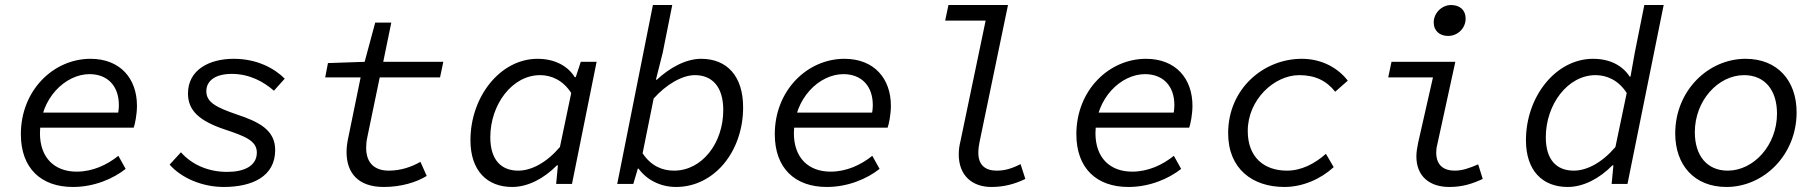

<svg xmlns="http://www.w3.org/2000/svg" viewBox="-20 -732 7240 764"><path d="M270 12C355 12 431 -21 480 -60L451 -112C406 -76 349 -49 285 -49C197 -49 139 -104 139 -202C139 -343 242 -437 336 -437C408 -437 453 -390 453 -314C453 -299 451 -283 447 -269L479 -284H132L122 -224H512C517 -237 525 -277 525 -311C525 -419 459 -498 340 -498C193 -498 63 -373 63 -198C63 -62 144 12 270 12Z M870 12C984 12 1075 -30 1075 -135C1075 -214 1012 -247 921 -277C843 -304 801 -324 801 -369C801 -412 839 -438 902 -438C974 -438 1030 -406 1070 -371L1113 -419C1072 -460 1003 -498 910 -498C811 -498 728 -453 728 -360C728 -292 773 -251 874 -217C955 -190 1002 -172 1002 -125C1002 -72 952 -48 884 -48C814 -48 747 -73 700 -126L655 -77C702 -23 786 12 870 12Z M1507 12C1575 12 1636 -6 1678 -32L1653 -88C1618 -68 1575 -53 1527 -53C1472 -53 1437 -82 1437 -144C1437 -157 1438 -170 1442 -188L1491 -424H1731L1744 -486H1505L1537 -642H1473L1431 -486L1285 -481L1274 -424H1415L1367 -190C1362 -167 1359 -148 1359 -127C1359 -44 1405 12 1507 12Z M2018 12C2081 12 2145 -22 2196 -74H2200L2193 0H2256L2354 -486H2291L2271 -425H2267C2240 -469 2188 -498 2119 -498C1971 -498 1852 -348 1852 -174C1852 -53 1918 12 2018 12ZM2042 -53C1975 -53 1931 -95 1931 -186C1931 -316 2018 -433 2129 -433C2174 -433 2220 -413 2253 -362L2208 -147C2155 -85 2095 -53 2042 -53Z M2670 12C2822 12 2937 -129 2937 -305C2937 -429 2873 -498 2770 -498C2707 -498 2642 -460 2594 -415H2590L2617 -522L2655 -712H2578L2436 0H2500L2518 -61H2521C2552 -18 2606 12 2670 12ZM2662 -53C2616 -53 2571 -71 2537 -122L2581 -340C2633 -398 2696 -433 2745 -433C2813 -433 2858 -388 2858 -294C2858 -163 2774 -53 2662 -53Z M3270 12C3355 12 3431 -21 3480 -60L3451 -112C3406 -76 3349 -49 3285 -49C3197 -49 3139 -104 3139 -202C3139 -343 3242 -437 3336 -437C3408 -437 3453 -390 3453 -314C3453 -299 3451 -283 3447 -269L3479 -284H3132L3122 -224H3512C3517 -237 3525 -277 3525 -311C3525 -419 3459 -498 3340 -498C3193 -498 3063 -373 3063 -198C3063 -62 3144 12 3270 12Z M3925 12C3973 12 4017 1 4060 -20L4041 -79C4006 -61 3978 -53 3946 -53C3902 -53 3873 -74 3873 -124C3873 -139 3875 -154 3878 -168L3991 -712H3754L3741 -650H3902L3802 -171C3797 -151 3795 -134 3795 -118C3795 -32 3850 12 3925 12Z M4470 12C4555 12 4631 -21 4680 -60L4651 -112C4606 -76 4549 -49 4485 -49C4397 -49 4339 -104 4339 -202C4339 -343 4442 -437 4536 -437C4608 -437 4653 -390 4653 -314C4653 -299 4651 -283 4647 -269L4679 -284H4332L4322 -224H4712C4717 -237 4725 -277 4725 -311C4725 -419 4659 -498 4540 -498C4393 -498 4263 -373 4263 -198C4263 -62 4344 12 4470 12Z M5091 12C5164 12 5236 -20 5287 -67L5256 -120C5211 -80 5158 -53 5101 -53C5011 -53 4945 -105 4945 -211C4945 -335 5050 -433 5150 -433C5213 -433 5258 -411 5293 -367L5343 -411C5308 -457 5245 -498 5160 -498C5008 -498 4867 -379 4867 -202C4867 -60 4964 12 5091 12Z M5747 12C5800 12 5839 -1 5880 -20L5862 -78C5827 -63 5799 -53 5769 -53C5725 -53 5695 -74 5695 -125C5695 -134 5696 -145 5699 -156L5771 -486H5517L5504 -424H5682L5623 -164C5619 -144 5616 -127 5616 -110C5616 -30 5669 12 5747 12ZM5742 -589C5780 -589 5812 -619 5812 -658C5812 -692 5789 -712 5754 -712C5717 -712 5685 -680 5685 -643C5685 -608 5710 -589 5742 -589Z M6218 12C6281 12 6345 -22 6396 -74H6400L6393 0H6456L6600 -712H6523L6485 -522L6468 -427H6465C6437 -470 6388 -498 6319 -498C6171 -498 6052 -348 6052 -174C6052 -53 6118 12 6218 12ZM6242 -53C6175 -53 6131 -95 6131 -186C6131 -316 6218 -433 6329 -433C6374 -433 6420 -413 6453 -362L6408 -147C6355 -85 6295 -53 6242 -53Z M6850 12C6998 12 7129 -115 7129 -285C7129 -411 7053 -498 6926 -498C6777 -498 6646 -371 6646 -201C6646 -75 6722 12 6850 12ZM6855 -53C6773 -53 6724 -112 6724 -206C6724 -332 6817 -433 6920 -433C7002 -433 7051 -374 7051 -280C7051 -154 6958 -53 6855 -53Z"/></svg>

Font: Source Code Variable
Style: Italic
Weight: 400
Italic angle: -11°
Monospace: yes
Designer: Paul D. Hunt, Teo Tuominen
Foundry: Adobe Systems Incorporated
Version: Version 1.005;PS 1.0;hotconv 16.6.54;makeotf.lib2.5.65590